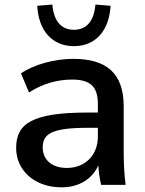

<svg xmlns="http://www.w3.org/2000/svg" viewBox="-20 -805 631 836"><path d="M248 10.7C325.7 10.7 382.3 -26.9 408.2 -85C409.7 -56.6 413.6 -28.3 420.4 0H526.9C521 -47.4 518.6 -95.7 518.6 -143.1V-341.8C518.6 -487.8 441.9 -548.8 298.3 -548.8C219.7 -548.8 127 -524.4 71.3 -485.4L106.4 -402.3C164.6 -440.4 229 -458.5 293.9 -458.5C371.1 -458.5 406.2 -429.7 406.2 -352.5V-314.9H361.3C122.1 -314.9 50.3 -268.1 50.3 -160.6C50.3 -63 130.4 10.7 248 10.7ZM271.5 -73.7C206.1 -73.7 166 -108.9 166 -163.1C166 -222.7 206.5 -248.5 362.3 -248.5H406.2V-210.9C406.2 -126 347.2 -73.7 271.5 -73.7ZM301.8 -604C395.5 -604 455.6 -670.9 461.4 -779.8L395.5 -785.2C389.6 -713.9 357.4 -675.3 301.8 -675.3C246.1 -675.3 213.9 -713.9 208 -785.2L142.1 -779.8C147.9 -670.9 208 -604 301.8 -604Z"/></svg>

Font: Winston Medium
Style: Regular
Weight: 500
Designer: Vernon Adams, Kim Jin-seong, David Berlow, Cristiano Sobral
Foundry: The Winston Project Authors
Version: Version 3.004